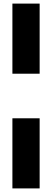

<svg xmlns="http://www.w3.org/2000/svg" viewBox="-20 -828 290 1068"><path d="M49 -418V-808H200.5V-418ZM49 220V-170H200.5V220Z"/></svg>

Font: Encode Sans Cnd XBd
Style: Regular
Weight: 800
Width: 3
Designer: Multiple Designers
Foundry: Impallari Type
Version: Version 3.002; ttfautohint (v1.8.3) -l 8 -r 50 -G 200 -x 14 